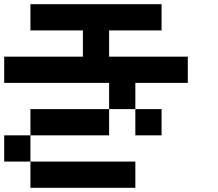

<svg xmlns="http://www.w3.org/2000/svg" viewBox="-20 -895 1040 915"><path d="M0 -125V-250H125V-125ZM0 -500V-625H375V-750H125V-875H750V-750H500V-625H875V-500H625V-375H500V-500ZM500 -250H125V-375H500ZM750 -250H625V-375H750ZM125 -125H625V0H125Z"/></svg>

Font: Galmuri7 Regular
Style: Regular
Weight: 400
Designer: Lee Minseo (quiple)
Version: Version 2.399;hotconv 1.1.1;makeotfexe 2.6.0 DEVELOPMENT